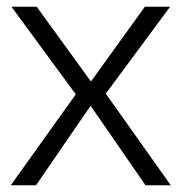

<svg xmlns="http://www.w3.org/2000/svg" viewBox="-20 -550 542 570"><path d="M412 0 249 -236 87 0H12L205 -270L14 -530H89L250 -308L410 -530H485L294 -272L487 0Z"/></svg>

Font: Roundo
Style: Regular
Weight: 400
Designer: Namrata Goyal (Gurmukhi), Shiva Nallaperumal (Latin)
Foundry: Indian Type Foundry
Version: Version 1.000;PS 1.0;hotconv 1.0.88;makeotf.lib2.5.647800